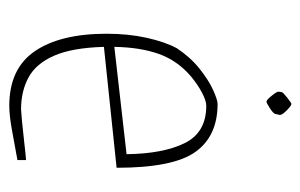

<svg xmlns="http://www.w3.org/2000/svg" viewBox="-140 -514 663 424"><g transform="rotate(90 192.0 -301.5)"><path d="M333 -8Q305 -3 270 3.5Q235 10 213 10Q131 10 92.5 -46.5Q54 -103 54 -205Q54 -253 63 -293.5Q72 -334 86 -360Q106 -390 131 -410Q156 -430 178 -440Q200 -450 209 -450Q280 -450 315 -401Q350 -352 350 -227L83 -199Q85 -129 102.5 -89Q120 -49 150.5 -32.5Q181 -16 221 -16Q225 -16 246.5 -18Q268 -20 293.5 -23Q319 -26 333 -27ZM148 -391Q113 -361 98.5 -320Q84 -279 83 -222L320 -249Q319 -330 295.5 -377.5Q272 -425 213 -425Q202 -425 184 -415.5Q166 -406 148 -391ZM183 -592Q184 -595 195.5 -604Q207 -613 209 -613Q213 -613 224 -602Q235 -591 233 -586L231 -577Q230 -573 218.5 -565.5Q207 -558 204 -558Q200 -558 190.5 -570Q181 -582 182 -585Z"/></g></svg>

Font: Grenze Gotisch Thin
Style: Regular
Weight: 100
Designer: Renata Polastri
Foundry: Omnibus-Type
Version: Version 1.001